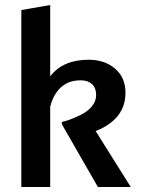

<svg xmlns="http://www.w3.org/2000/svg" viewBox="-20 -745 561 765"><path d="M227 -249 226 -259Q240 -262 257 -268Q274 -274 301 -287Q328 -300 345.5 -320.5Q363 -341 363 -366Q363 -395 346.5 -410Q330 -425 302 -425Q287 -425 274 -422.5Q261 -420 251 -415.5Q241 -411 232 -404.5Q223 -398 216.5 -391Q210 -384 204.5 -376Q199 -368 195.5 -361.5Q192 -355 189 -347.5Q186 -340 184.5 -335.5Q183 -331 182 -326L180 -321V0H65V-705L180 -725V-441Q231 -507 333 -507Q397 -507 438.5 -471.5Q480 -436 480 -375Q480 -300 420 -255Q394 -235 361 -223L501 0H370Z"/></svg>

Font: Amaranth
Style: Regular
Weight: 400
Designer: Gesine Todt
Foundry: Gesine Todt
Version: Version 1.000